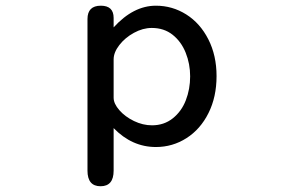

<svg xmlns="http://www.w3.org/2000/svg" viewBox="-20 -519 1040 674"><path d="M527.3 -499Q585 -499 633.8 -468.3Q682.6 -437.5 711.4 -380.9Q740.2 -324.2 740.2 -252Q740.2 -178.7 711.9 -122.1Q683.6 -65.4 634.8 -34.2Q585.9 -2.9 527.3 -2.9Q443.4 -2.9 378.9 -69.3V80.1Q378.9 134.8 333 134.8Q287.1 134.8 287.1 80.1V-452.1Q287.1 -499 334 -499Q378.9 -499 378.9 -456.1V-422.9Q448.2 -499 527.3 -499ZM513.7 -79.1Q555.7 -79.1 586.4 -103.5Q617.2 -127.9 632.3 -167Q647.5 -206.1 647.5 -251Q647.5 -294.9 631.8 -334Q616.2 -373 585.9 -397Q555.7 -420.9 512.7 -420.9Q481.4 -420.9 450.2 -403.8Q418.9 -386.7 398.9 -360.8Q378.9 -335 378.9 -310.5V-175.8Q378.9 -155.3 398.9 -132.3Q418.9 -109.4 450.2 -94.2Q481.4 -79.1 513.7 -79.1Z"/></svg>

Font: FakePearl
Style: Regular
Weight: 400
Version: Version 1.2